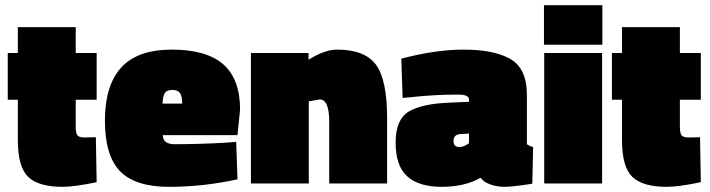

<svg xmlns="http://www.w3.org/2000/svg" viewBox="-20 -710 2749 743"><path d="M273 -324V-220Q273 -195 279.5 -186.5Q286 -178 306 -178L351 -179L354 -5Q268 13 222 13Q129 13 89 -25.5Q49 -64 49 -168V-324H10V-505H49V-605H273V-505H354V-324Z M610 -187Q611 -152 655 -152Q755 -152 855 -158L894 -161L899 -16Q766 13 634.5 13Q503 13 444.5 -47.5Q386 -108 386 -243.5Q386 -379 449 -448.5Q512 -518 645.5 -518Q779 -518 844 -461Q909 -404 909 -286L899 -187ZM685 -309Q685 -338 676.5 -350Q668 -362 647 -362Q626 -362 618 -350Q610 -338 609 -309Z M1175 0H951V-505H1174V-479Q1237 -518 1284 -518Q1392 -518 1435 -459.5Q1478 -401 1478 -253V0H1254V-238Q1254 -325 1218 -325L1175 -318Z M2019 -342V-152Q2028 -145 2043 -141L2040 1Q1962 13 1933 13Q1904 13 1880 4.5Q1856 -4 1848 -13L1840 -22Q1778 13 1689.5 13Q1601 13 1556 -27.5Q1511 -68 1511 -158Q1511 -248 1562 -278.5Q1613 -309 1723 -313L1795 -316V-325Q1795 -344 1753 -344Q1662 -344 1571 -334L1538 -331L1533 -483Q1665 -518 1774 -518Q1888 -518 1951 -484Q2019 -448 2019 -342ZM1757 -141Q1776 -141 1795 -156V-193L1761 -191Q1735 -189 1735 -165Q1735 -141 1757 -141Z M2086 0V-505H2310V0ZM2085 -537V-690H2311V-537Z M2611 -324V-220Q2611 -195 2617.5 -186.5Q2624 -178 2644 -178L2689 -179L2692 -5Q2606 13 2560 13Q2467 13 2427 -25.5Q2387 -64 2387 -168V-324H2348V-505H2387V-605H2611V-505H2692V-324Z"/></svg>

Font: Titillium Web Black
Style: Regular
Weight: 900
Version: Version 1.002;PS 35.000;hotconv 1.0.70;makeotf.lib2.5.55311